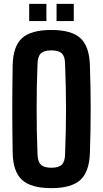

<svg xmlns="http://www.w3.org/2000/svg" viewBox="-20 -964 532 993"><path d="M245.5 9Q140.5 9 94 -33.5Q47.5 -76 45.5 -174Q44.5 -236 44 -291.8Q43.5 -347.5 43.5 -401Q43.5 -454.5 44 -510Q44.5 -565.5 45.5 -626.5Q47.5 -724.5 94 -766.8Q140.5 -809 245.5 -809Q349.5 -809 395.8 -766.8Q442 -724.5 445 -626.5Q447 -565.5 448 -510Q449 -454.5 449 -400.5Q449 -346.5 448 -291Q447 -235.5 445 -174Q442 -76 395.8 -33.5Q349.5 9 245.5 9ZM245.5 -96.5Q283.5 -96.5 299.8 -112.5Q316 -128.5 316.5 -166.5Q319 -228 320.2 -285.8Q321.5 -343.5 321.5 -400.2Q321.5 -457 320.2 -515Q319 -573 316.5 -634Q316 -672 299.8 -687.8Q283.5 -703.5 245.5 -703.5Q208 -703.5 191.5 -687.8Q175 -672 174 -634Q171.5 -573.5 170.5 -515.8Q169.5 -458 169.5 -401.2Q169.5 -344.5 170.5 -286.5Q171.5 -228.5 174 -166.5Q175 -128.5 191.5 -112.5Q208 -96.5 245.5 -96.5ZM272.5 -855V-944H361.5V-855ZM131 -855V-944H220V-855Z"/></svg>

Font: Big Shoulders
Style: Bold
Weight: 700
Designer: Patric King
Foundry: XO Type Co
Version: Version 2.002